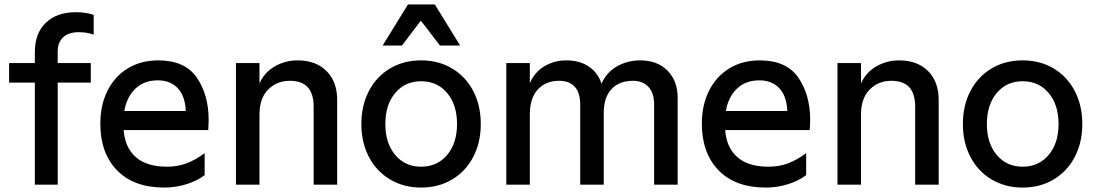

<svg xmlns="http://www.w3.org/2000/svg" viewBox="-20 -832 4934 865"><path d="M322 -777Q366 -777 402 -765V-676Q373 -687 335 -687Q289 -687 264.5 -664Q240 -641 240 -601V-548H389V-460H240V0H137V-460H21V-548H137V-598Q137 -682 186.5 -729.5Q236 -777 322 -777Z M432 -275Q432 -358 464 -422.5Q496 -487 555 -523.5Q614 -560 693 -560Q813 -560 866.5 -482.5Q920 -405 920 -292Q920 -276 918 -246H537Q543 -167 592 -124Q641 -81 732 -81Q780 -81 820 -96Q860 -111 902 -142V-43Q868 -17 819.5 -2Q771 13 720 13Q583 13 507.5 -64.5Q432 -142 432 -275ZM817 -332Q814 -400 780.5 -435Q747 -470 691 -470Q629 -470 590 -432.5Q551 -395 540 -332Z M1043 -548H1149V-456Q1171 -506 1218 -533Q1265 -560 1320 -560Q1403 -560 1451 -512Q1499 -464 1499 -382V0H1393V-352Q1393 -468 1286 -468Q1227 -468 1188 -428.5Q1149 -389 1149 -316V0H1043Z M1608 -273Q1608 -357 1642 -422Q1676 -487 1737 -523.5Q1798 -560 1877 -560Q1956 -560 2017 -523.5Q2078 -487 2112 -422Q2146 -357 2146 -273Q2146 -190 2112 -125Q2078 -60 2017 -23.5Q1956 13 1877 13Q1799 13 1737.5 -23.5Q1676 -60 1642 -125Q1608 -190 1608 -273ZM1877 -81Q1950 -81 1994.5 -134Q2039 -187 2039 -273Q2039 -360 1994.5 -413Q1950 -466 1877 -466Q1805 -466 1760.5 -413Q1716 -360 1716 -273Q1716 -187 1760.5 -134Q1805 -81 1877 -81ZM2053 -627H1962L1876 -739L1791 -627H1704L1818 -812H1939Z M2261 -548H2367V-457Q2388 -507 2432.5 -533.5Q2477 -560 2531 -560Q2592 -560 2633 -532Q2674 -504 2690 -455Q2712 -506 2759.5 -533Q2807 -560 2864 -560Q2942 -560 2987.5 -513.5Q3033 -467 3033 -392V0H2927V-360Q2927 -413 2901.5 -440.5Q2876 -468 2832 -468Q2770 -468 2735 -430.5Q2700 -393 2700 -324V0H2594V-360Q2594 -414 2569.5 -441Q2545 -468 2499 -468Q2439 -468 2403 -429Q2367 -390 2367 -316V0H2261Z M3142 -275Q3142 -358 3174 -422.5Q3206 -487 3265 -523.5Q3324 -560 3403 -560Q3523 -560 3576.5 -482.5Q3630 -405 3630 -292Q3630 -276 3628 -246H3247Q3253 -167 3302 -124Q3351 -81 3442 -81Q3490 -81 3530 -96Q3570 -111 3612 -142V-43Q3578 -17 3529.5 -2Q3481 13 3430 13Q3293 13 3217.5 -64.5Q3142 -142 3142 -275ZM3527 -332Q3524 -400 3490.5 -435Q3457 -470 3401 -470Q3339 -470 3300 -432.5Q3261 -395 3250 -332Z M3753 -548H3859V-456Q3881 -506 3928 -533Q3975 -560 4030 -560Q4113 -560 4161 -512Q4209 -464 4209 -382V0H4103V-352Q4103 -468 3996 -468Q3937 -468 3898 -428.5Q3859 -389 3859 -316V0H3753Z M4318 -273Q4318 -357 4352 -422Q4386 -487 4447 -523.5Q4508 -560 4587 -560Q4666 -560 4727 -523.5Q4788 -487 4822 -422Q4856 -357 4856 -273Q4856 -190 4822 -125Q4788 -60 4727 -23.5Q4666 13 4587 13Q4509 13 4447.5 -23.5Q4386 -60 4352 -125Q4318 -190 4318 -273ZM4587 -81Q4660 -81 4704.5 -134Q4749 -187 4749 -273Q4749 -360 4704.5 -413Q4660 -466 4587 -466Q4515 -466 4470.5 -413Q4426 -360 4426 -273Q4426 -187 4470.5 -134Q4515 -81 4587 -81Z"/></svg>

Font: Application Medium
Style: Regular
Weight: 500
Designer: Wei Huang
Foundry: Wei Huang
Version: Version 0.012